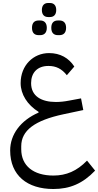

<svg xmlns="http://www.w3.org/2000/svg" viewBox="-20 -960 656 1284"><path d="M367 -725H378C404 -725 422 -740 422 -774C422 -808 404 -823 378 -823H367C340 -823 323 -808 323 -774C323 -740 340 -725 367 -725ZM238 -725H249C275 -725 293 -740 293 -774C293 -808 275 -823 249 -823H238C211 -823 194 -808 194 -774C194 -740 211 -725 238 -725ZM302 -846H314C339 -846 356 -861 356 -893C356 -925 339 -940 314 -940H302C277 -940 260 -925 260 -893C260 -861 277 -846 302 -846ZM337 304C448 304 534 267 616 181L562 114C494 184 423 214 337 214C204 214 122 149 122 38V18C122 -88 213 -155 405 -196L537 -224L522 -302L441 -287C411 -281 381 -278 354 -278C258 -278 188 -316 188 -404C188 -473 229 -519 304 -519C355 -519 393 -500 427 -457L477 -515C440 -572 383 -605 308 -605C203 -605 118 -523 118 -404C118 -330 163 -258 238 -212V-207C118 -155 48 -61 48 46C48 214 163 304 337 304Z"/></svg>

Font: IBM Plex Arabic
Style: Regular
Weight: 400
Designer: Mike Abbink, Paul van der Laan, Pieter van Rosmalen, Wael Morcos, Khajak Apelian
Foundry: Bold Monday
Version: Version 1.0